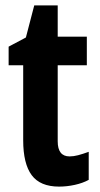

<svg xmlns="http://www.w3.org/2000/svg" viewBox="-20 -682 370 712"><path d="M238 -102Q253 -102 270 -106.5Q287 -111 309 -119V-15Q287 -3 257.5 3.5Q228 10 199 10Q129 10 97.5 -32.5Q66 -75 66 -162V-440H12V-509L76 -543L107 -662H194V-546H302V-440H194V-158Q194 -102 238 -102Z"/></svg>

Font: Noto Sans Sinhala UI ExtraCondensed
Style: Bold
Weight: 700
Width: 2
Designer: Jelle Bosma - Monotype Design Team
Foundry: Monotype Imaging Inc.
Version: Version 2.006; ttfautohint (v1.8.4.7-5d5b)